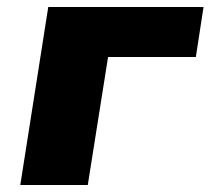

<svg xmlns="http://www.w3.org/2000/svg" viewBox="-20 -529 602 549"><path d="M38 0 118 -509H562L540 -366H289L231 0Z"/></svg>

Font: Nunito Sans 6pt Black
Style: Italic
Weight: 900
Italic angle: -9°
Version: Version 3.101;gftools[0.9.27]